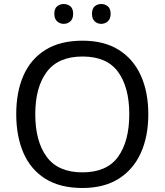

<svg xmlns="http://www.w3.org/2000/svg" viewBox="-20 -928 821 958"><path d="M720 -358Q720 -247 682.5 -164.5Q645 -82 572 -36Q499 10 391 10Q280 10 206.5 -36Q133 -82 97 -165Q61 -248 61 -359Q61 -469 97 -551Q133 -633 206.5 -679Q280 -725 392 -725Q499 -725 572 -679.5Q645 -634 682.5 -551.5Q720 -469 720 -358ZM156 -358Q156 -223 213 -145.5Q270 -68 391 -68Q513 -68 569 -145.5Q625 -223 625 -358Q625 -493 569 -569.5Q513 -646 392 -646Q271 -646 213.5 -569.5Q156 -493 156 -358ZM251 -859Q251 -885 265 -896.5Q279 -908 298 -908Q317 -908 331 -896.5Q345 -885 345 -859Q345 -834 331 -821.5Q317 -809 298 -809Q279 -809 265 -821.5Q251 -834 251 -859ZM439 -859Q439 -885 452.5 -896.5Q466 -908 485 -908Q504 -908 518 -896.5Q532 -885 532 -859Q532 -834 518 -821.5Q504 -809 485 -809Q466 -809 452.5 -821.5Q439 -834 439 -859Z"/></svg>

Font: Noto Sans Marchen
Style: Regular
Weight: 400
Designer: Monotype Design Team
Foundry: Monotype Imaging Inc.
Version: Version 2.003; ttfautohint (v1.8.4.7-5d5b)